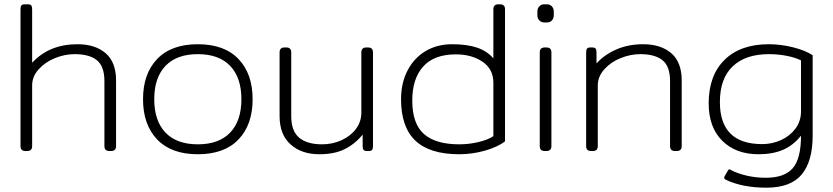

<svg xmlns="http://www.w3.org/2000/svg" viewBox="-20 -700 3862 890"><path d="M75 -23V-657Q75 -669 79 -674.5Q83 -680 94 -680H110Q121 -680 125 -674.5Q129 -669 129 -657V-409Q208 -495 339 -495Q421 -495 469.5 -453.5Q518 -412 518 -327V-23Q518 0 495 0H487Q464 0 464 -23V-324Q464 -392 429.5 -420.5Q395 -449 326 -449Q280 -449 234.5 -430.5Q189 -412 159 -378.5Q129 -345 129 -304V-23Q129 0 106 0H98Q75 0 75 -23Z M643 -240Q643 -358 708.5 -426.5Q774 -495 897 -495Q1020 -495 1085.5 -426.5Q1151 -358 1151 -240Q1151 -122 1085.5 -53.5Q1020 15 897 15Q774 15 708.5 -53.5Q643 -122 643 -240ZM1099 -240Q1099 -340 1047 -394.5Q995 -449 897 -449Q799 -449 747 -394.5Q695 -340 695 -240Q695 -140 747 -85.5Q799 -31 897 -31Q995 -31 1047 -85.5Q1099 -140 1099 -240Z M1276 -162V-457Q1276 -480 1299 -480H1307Q1330 -480 1330 -457V-161Q1330 -93 1366.5 -62Q1403 -31 1473 -31Q1521 -31 1563 -50Q1605 -69 1630 -102.5Q1655 -136 1655 -178V-457Q1655 -480 1678 -480H1686Q1709 -480 1709 -457V-23Q1709 -11 1705 -5.5Q1701 0 1690 0H1680Q1669 0 1665 -5.5Q1661 -11 1661 -23V-76Q1625 -32 1577.5 -8.5Q1530 15 1460 15Q1378 15 1327 -30.5Q1276 -76 1276 -162Z M1839 -240Q1839 -315 1869 -373Q1899 -431 1952.5 -463Q2006 -495 2076 -495Q2145 -495 2192 -479Q2239 -463 2267 -429V-657Q2267 -680 2290 -680H2298Q2321 -680 2321 -657V-45Q2288 -19 2229 -2Q2170 15 2109 15Q1972 15 1905.5 -48Q1839 -111 1839 -240ZM2267 -69V-316Q2267 -380 2216.5 -414Q2166 -448 2093 -448Q1992 -448 1941.5 -391.5Q1891 -335 1891 -234Q1891 -127 1945 -79Q1999 -31 2109 -31Q2154 -31 2198 -41.5Q2242 -52 2267 -69Z M2471 -629V-647Q2471 -661 2480 -670.5Q2489 -680 2502 -680H2516Q2529 -680 2538 -670.5Q2547 -661 2547 -647V-629Q2547 -615 2538.5 -605.5Q2530 -596 2516 -596H2502Q2489 -596 2480 -605.5Q2471 -615 2471 -629ZM2482 -23V-457Q2482 -480 2505 -480H2513Q2536 -480 2536 -457V-23Q2536 0 2513 0H2505Q2482 0 2482 -23Z M2697 -23V-457Q2697 -469 2701 -474.5Q2705 -480 2716 -480H2726Q2737 -480 2741 -474.5Q2745 -469 2745 -457V-406Q2782 -447 2837.5 -471Q2893 -495 2961 -495Q3043 -495 3091.5 -453.5Q3140 -412 3140 -327V-23Q3140 0 3117 0H3109Q3086 0 3086 -23V-324Q3086 -392 3051.5 -420.5Q3017 -449 2948 -449Q2902 -449 2856.5 -430.5Q2811 -412 2781 -378.5Q2751 -345 2751 -304V-23Q2751 0 2728 0H2720Q2697 0 2697 -23Z M3344 133Q3333 127 3339 117L3354 91Q3357 85 3361 85Q3364 85 3368 88Q3398 104 3440.5 114Q3483 124 3530 124Q3616 124 3654.5 80Q3693 36 3693 -71Q3657 -26 3609.5 -5.5Q3562 15 3496 15Q3391 15 3328 -47.5Q3265 -110 3265 -221Q3265 -350 3338.5 -422.5Q3412 -495 3544 -495Q3600 -495 3657 -480.5Q3714 -466 3747 -444V-71Q3747 48 3696 109Q3645 170 3533 170Q3421 170 3344 133ZM3693 -184V-420Q3668 -433 3627.5 -441Q3587 -449 3544 -449Q3436 -449 3376.5 -392.5Q3317 -336 3317 -227Q3317 -32 3513 -32Q3559 -32 3600 -50.5Q3641 -69 3667 -103.5Q3693 -138 3693 -184Z"/></svg>

Font: Mitr ExtraLight
Style: Regular
Weight: 250
Designer: Thanarat Vachiruckul
Foundry: Cadson Demak Co.,Ltd.
Version: Version 1.000